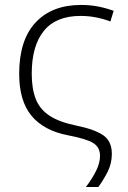

<svg xmlns="http://www.w3.org/2000/svg" viewBox="-20 -561 516 777"><path d="M308.1 -541Q345.7 -541 379.4 -534.2Q413.1 -527.3 439.9 -517.1L426.8 -474.1Q399.9 -484.4 369.1 -490.5Q338.4 -496.6 306.2 -496.6Q206.5 -496.6 157.5 -436Q108.4 -375.5 108.4 -262.7Q108.4 -201.7 124.8 -160.2Q141.1 -118.7 180.4 -92.8Q219.7 -66.9 289.1 -52.7Q362.8 -37.6 397.7 -13.7Q432.6 10.3 432.6 62Q432.6 100.6 415.5 134.3Q398.4 168 377.9 195.8H327.6Q354 161.1 369.4 129.4Q384.8 97.7 384.8 70.3Q384.8 35.2 357.7 18.1Q330.6 1 256.8 -13.2Q158.2 -31.7 107.9 -92Q57.6 -152.3 57.6 -262.2Q57.6 -398.9 124 -470Q190.4 -541 308.1 -541Z"/></svg>

Font: Open Sans Light
Style: Regular
Weight: 300
Designer: Monotype Design Team
Foundry: Monotype Imaging Inc.
Version: Version 3.000; ttfautohint (v1.8.4)